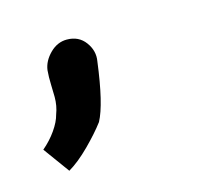

<svg xmlns="http://www.w3.org/2000/svg" viewBox="-47 -157 336 312"><g transform="rotate(-15 121.0 -1.5)"><path d="M39 8Q44 -5 44 -20Q44 -27 43.5 -40.5Q43 -54 44 -65Q46 -80 58.5 -92.5Q71 -105 87 -105Q107 -105 118 -90Q129 -75 126 -58Q117 12 103 38Q91 54 72 73Q53 92 36 102L4 58Q17 47 26.5 33.5Q36 20 39 8Z"/></g></svg>

Font: Bellota
Style: Bold Italic
Weight: 700
Italic angle: -7.5°
Designer: Kemie Guaida
Foundry: Kemie Guaida
Version: Version 4.001